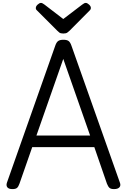

<svg xmlns="http://www.w3.org/2000/svg" viewBox="-20 -1289 874 1323"><path d="M66 14Q40 14 30.5 1.5Q21 -11 28 -31L361 -975Q369 -998 381 -1006.5Q393 -1015 417 -1015Q441 -1015 452.5 -1006.5Q464 -998 472 -975L806 -31Q814 -11 803 1.5Q792 14 766 14Q744 14 734.5 5.5Q725 -3 717 -23L630 -275H202L114 -23Q107 -3 97.5 5.5Q88 14 66 14ZM231 -355H601L416 -883ZM571 -1269Q581 -1269 593.5 -1257.5Q606 -1246 606 -1235Q606 -1233 605.5 -1229Q605 -1225 600 -1219L460 -1078Q453 -1072 444.5 -1065Q436 -1058 416 -1058Q397 -1058 388.5 -1065Q380 -1072 374 -1078L233 -1219Q227 -1225 227 -1229Q227 -1233 227 -1235Q227 -1246 239.5 -1257.5Q252 -1269 262 -1269Q268 -1269 274 -1265.5Q280 -1262 287 -1257L416 -1158L546 -1257Q554 -1262 559 -1265.5Q564 -1269 571 -1269Z"/></svg>

Font: Playwrite PE
Style: Regular
Weight: 400
Designer: Veronika Burian, José Scaglione
Foundry: TypeTogether
Version: Version 1.002